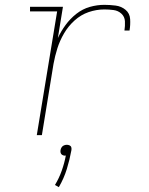

<svg xmlns="http://www.w3.org/2000/svg" viewBox="-20 -558 616 793"><path d="M132 0H153L201 -294Q207 -327 217 -358.5Q227 -390 244.5 -420Q262 -450 288 -473.5Q314 -497 346 -508Q378 -519 411 -519Q430 -519 449 -516.5Q468 -514 481.5 -501.5Q495 -489 496 -470Q497 -451 494 -432H515Q519 -455 517.5 -479Q516 -503 498.5 -517.5Q481 -532 457.5 -535Q434 -538 411 -538Q381 -538 351 -529.5Q321 -521 295.5 -501Q270 -481 251 -455Q232 -429 219 -401L240 -530H104V-511H216ZM223 215Q244 179 256 140Q268 101 275 62Q276 56 274.5 50.5Q273 45 267.5 42.5Q262 40 256 40Q250 40 244 42.5Q238 45 234.5 50.5Q231 56 230 62Q229 68 230.5 73.5Q232 79 237.5 82Q243 85 249 85Q250 85 252 84Q246 116 235 147Q224 178 207 206Z"/></svg>

Font: Iosevka Sparkle Thin
Style: Italic
Weight: 100
Italic angle: -9°
Designer: Belleve Invis
Foundry: Belleve Invis
Version: Version 4.5.0; ttfautohint (v1.8.3)